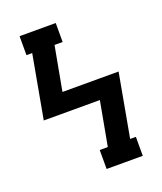

<svg xmlns="http://www.w3.org/2000/svg" viewBox="-136 -824 772 913"><g transform="rotate(-20 250.0 -367.5)"><path d="M245 0V-96H286L327 -319H43L101 -639H72V-735H255V-639H214L173 -416H457L399 -96H428V0Z"/></g></svg>

Font: Iosevka Curly Slab
Style: Bold
Weight: 700
Monospace: yes
Designer: Belleve Invis
Foundry: Belleve Invis
Version: Version 22.1.2; ttfautohint (v1.8.4)